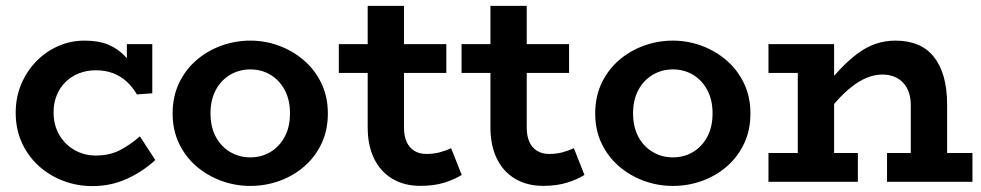

<svg xmlns="http://www.w3.org/2000/svg" viewBox="-20 -622 3357 657"><path d="M296.5 14.8Q243.7 14.8 196.4 -3.2Q149 -21.1 112.3 -54.4Q75.7 -87.7 54.7 -133.9Q33.7 -180.2 33.7 -236.1Q33.7 -288.8 52.6 -333.8Q71.5 -378.8 104.3 -412.4Q137.2 -446 180 -464.6Q222.7 -483.2 270.4 -483Q317.1 -483 349.8 -469.5Q382.6 -455.9 407 -430.5Q431.5 -405.1 451.1 -368.9L414.1 -375.6V-471H501.1V-302.7L448.5 -299Q432.8 -325.5 412.3 -343.8Q391.9 -362.2 365.9 -371.8Q339.9 -381.5 308 -381.5Q277 -381.5 250.6 -371.2Q224.2 -361 204.7 -341.8Q185.1 -322.7 174.2 -296.2Q163.3 -269.8 163.3 -237.7Q163.3 -193.9 182.8 -160.6Q202.3 -127.3 234.9 -108.7Q267.4 -90.1 305.7 -89.8Q353.8 -89.4 389.5 -107.7Q425.2 -126 458.7 -155.4L511.4 -74.4Q469.2 -35.3 414.6 -10.3Q360 14.8 296.5 14.8Z M836.4 14.2Q784.6 14.2 736.8 -3.4Q689 -21 651.5 -53.5Q614.1 -86 592.4 -131.5Q570.7 -177 570.7 -234Q570.7 -291 592.4 -337Q614.1 -383 651.5 -415.5Q689 -448 736.8 -465.5Q784.6 -483 836.4 -483Q887.2 -483 934.7 -465.5Q982.3 -448 1020 -415.5Q1057.7 -383 1079.8 -337Q1101.9 -291 1101.9 -234Q1101.9 -177 1080.6 -131.5Q1059.3 -86 1022.3 -53.5Q985.4 -21 937.4 -3.4Q889.5 14.2 836.4 14.2ZM836.4 -83.5Q874.6 -83.5 905.3 -101.8Q935.9 -120.1 954.1 -153.7Q972.3 -187.4 972.3 -234Q972.3 -280.6 954.1 -314.3Q935.9 -347.9 905.3 -366.2Q874.6 -384.5 836.4 -384.5Q798.9 -384.5 767.8 -366.2Q736.7 -347.9 718.5 -314.3Q700.3 -280.6 700.3 -234Q700.3 -187.4 718.5 -153.7Q736.7 -120.1 767.8 -101.8Q798.9 -83.5 836.4 -83.5Z M1418.6 14Q1363.4 14 1322.6 -10.3Q1281.8 -34.6 1260 -79.5Q1238.2 -124.3 1238.2 -186.2V-602H1362.4V-185.5Q1362.4 -156.2 1371.7 -136.1Q1380.9 -116 1398.2 -105.6Q1415.5 -95.2 1439.3 -95.2Q1463.5 -95.2 1484.4 -100.7Q1505.3 -106.2 1523.7 -115.1L1559.9 -23.5Q1536.5 -8.5 1501.1 2.8Q1465.7 14 1418.6 14ZM1139.4 -372.5V-471H1507.3V-372.5Z M1838.6 14Q1783.4 14 1742.6 -10.3Q1701.8 -34.6 1680 -79.5Q1658.2 -124.3 1658.2 -186.2V-602H1782.4V-185.5Q1782.4 -156.2 1791.7 -136.1Q1800.9 -116 1818.2 -105.6Q1835.5 -95.2 1859.3 -95.2Q1883.5 -95.2 1904.4 -100.7Q1925.3 -106.2 1943.7 -115.1L1979.9 -23.5Q1956.5 -8.5 1921.1 2.8Q1885.7 14 1838.6 14ZM1559.4 -372.5V-471H1927.3V-372.5Z M2282.4 14.2Q2230.6 14.2 2182.8 -3.4Q2135 -21 2097.5 -53.5Q2060.1 -86 2038.4 -131.5Q2016.7 -177 2016.7 -234Q2016.7 -291 2038.4 -337Q2060.1 -383 2097.5 -415.5Q2135 -448 2182.8 -465.5Q2230.6 -483 2282.4 -483Q2333.2 -483 2380.7 -465.5Q2428.3 -448 2466 -415.5Q2503.7 -383 2525.8 -337Q2547.9 -291 2547.9 -234Q2547.9 -177 2526.6 -131.5Q2505.3 -86 2468.3 -53.5Q2431.4 -21 2383.4 -3.4Q2335.5 14.2 2282.4 14.2ZM2282.4 -83.5Q2320.6 -83.5 2351.3 -101.8Q2381.9 -120.1 2400.1 -153.7Q2418.3 -187.4 2418.3 -234Q2418.3 -280.6 2400.1 -314.3Q2381.9 -347.9 2351.3 -366.2Q2320.6 -384.5 2282.4 -384.5Q2244.9 -384.5 2213.8 -366.2Q2182.7 -347.9 2164.5 -314.3Q2146.3 -280.6 2146.3 -234Q2146.3 -187.4 2164.5 -153.7Q2182.7 -120.1 2213.8 -101.8Q2244.9 -83.5 2282.4 -83.5Z M3096.6 0V-262.4Q3096.6 -285.6 3090.3 -304.7Q3083.9 -323.9 3071.4 -337.8Q3058.8 -351.7 3040.7 -359.3Q3022.6 -366.9 2999 -366.9Q2973.4 -366.9 2947.5 -356.5Q2921.6 -346.2 2895.4 -325.8Q2869.1 -305.4 2842.9 -276.1Q2816.6 -246.8 2789.3 -208.9V-307.6Q2822.5 -350.7 2853.1 -383.3Q2883.8 -415.9 2913.9 -438.3Q2943.9 -460.8 2976 -471.9Q3008.1 -483 3044.3 -483Q3086.8 -483 3119.8 -469.4Q3152.7 -455.9 3175 -428.2Q3197.3 -400.6 3209.1 -359.7Q3220.9 -318.7 3220.9 -263.8V0ZM2609.6 0V-98.5H2915.5V0ZM2709.9 0V-471H2834.2V0ZM2609.6 -372.5V-471H2805.8V-372.5ZM3015.3 0V-98.5H3307.6V0Z"/></svg>

Font: BioRhyme ExtraBold
Style: Regular
Weight: 800
Designer: Aoife Mooney
Foundry: Aoife Mooney Type
Version: Version 1.600;gftools[0.9.33]